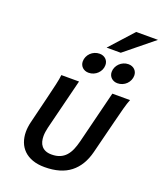

<svg xmlns="http://www.w3.org/2000/svg" viewBox="-211 -1351 1255 1494"><g transform="rotate(20 416.5 -604.0)"><path d="M788.6 -705.6Q776.4 -676.3 762 -623.8Q747.6 -571.3 729 -495.6L662.1 -229.5Q632.3 -111.3 553.5 -49.6Q474.6 12.2 340.8 12.2Q283.7 12.2 240.5 -3.4Q197.3 -19 168.7 -46.9Q140.1 -74.7 125.7 -113.3Q111.3 -151.9 111.3 -197.3Q111.3 -235.8 121.6 -278.3L174.8 -495.6Q192.4 -567.4 204.8 -621.8Q217.3 -676.3 219.7 -705.6H366.2L261.2 -284.7Q256.8 -266.1 254.2 -247.8Q251.5 -229.5 251.5 -212.4Q251.5 -188.5 257.1 -167.7Q262.7 -147 275.4 -131.6Q288.1 -116.2 308.6 -107.4Q329.1 -98.6 358.9 -98.6Q398.4 -98.6 427.2 -110.8Q456.1 -123 476.3 -145.5Q496.6 -168 510.3 -199.7Q523.9 -231.4 533.7 -270.5L642.1 -705.6ZM339.8 -863.3Q339.8 -883.3 347.9 -901.6Q356 -919.9 370.1 -933.8Q384.3 -947.8 403.3 -955.8Q422.4 -963.9 443.8 -963.9Q460 -963.9 473.1 -958.7Q486.3 -953.6 495.8 -944.3Q505.4 -935.1 510.5 -922.6Q515.6 -910.2 515.6 -895.5Q515.6 -875 507.6 -856.9Q499.5 -838.9 485.4 -825Q471.2 -811 452.4 -803Q433.6 -794.9 411.6 -794.9Q396 -794.9 382.8 -800Q369.6 -805.2 360.1 -814.2Q350.6 -823.2 345.2 -835.7Q339.8 -848.1 339.8 -863.3ZM579.1 -863.3Q579.1 -883.3 587.2 -901.4Q595.2 -919.4 609.1 -933.3Q623 -947.3 642.1 -955.6Q661.1 -963.9 682.6 -963.9Q698.7 -963.9 711.9 -958.7Q725.1 -953.6 734.6 -944.3Q744.1 -935.1 749.3 -922.6Q754.4 -910.2 754.4 -895.5Q754.4 -875.5 746.3 -857.2Q738.3 -838.9 724.4 -825Q710.4 -811 691.4 -803Q672.4 -794.9 650.9 -794.9Q635.3 -794.9 622.1 -800Q608.9 -805.2 599.4 -814.2Q589.8 -823.2 584.5 -835.7Q579.1 -848.1 579.1 -863.3ZM832.5 -1220.2 594.7 -1026.9H477.5L652.3 -1220.2Z"/></g></svg>

Font: Andika New Basic
Style: Bold Italic
Weight: 700
Italic angle: -14°
Designer: Victor Gaultney, Annie Olsen, Pablo Ugerman
Foundry: SIL International
Version: Version 5.500